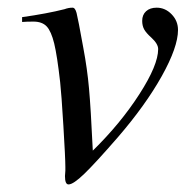

<svg xmlns="http://www.w3.org/2000/svg" viewBox="-20 -467 488 505"><path d="M38.1 -409.2V-421.9Q104 -431.2 149.9 -442.9Q160.2 -446.8 170.9 -446.8Q177.7 -446.8 181.4 -432.9Q185.1 -418.9 199.2 -340.8Q209.5 -286.1 214.1 -234.6Q218.8 -183.1 224.1 -70.8Q296.9 -142.1 346.4 -219Q396 -295.9 396 -337.9Q396 -351.6 377.9 -368.2Q364.3 -380.4 359.1 -389.9Q354 -399.4 354 -412.1Q354 -428.2 364.3 -437.5Q374.5 -446.8 392.1 -446.8Q414.6 -446.8 431.4 -429.4Q448.2 -412.1 448.2 -388.2Q448.2 -343.3 405.5 -266.8Q362.8 -190.4 290 -106Q231 -38.1 201.9 -10Q172.9 18.1 160.2 18.1Q150.9 18.1 150.9 -3.9Q150.9 -4.9 151.9 -18.1V-27.8Q151.9 -51.8 146.7 -136.2Q141.6 -220.7 138.2 -251Q130.4 -320.3 122.6 -352.5Q114.7 -384.8 102.8 -397.5Q90.8 -410.2 67.9 -410.2Q49.3 -410.2 38.1 -409.2Z"/></svg>

Font: Accordance
Style: Italic
Weight: 400
Italic angle: -11°
Version: Version 1.2 (build January 31, 2020) Miklal Software Solutio